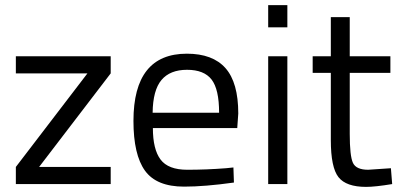

<svg xmlns="http://www.w3.org/2000/svg" viewBox="-20 -720 1567 751"><path d="M42 -433V-500H413V-433L133 -67H413V0H42V-67L322 -433Z M864 -62 893 -65 895 -6Q781 10 700 10Q592 10 547 -52.5Q502 -115 502 -247Q502 -510 711 -510Q812 -510 862 -453.5Q912 -397 912 -276L908 -219H578Q578 -136 608 -96Q638 -56 712.5 -56Q787 -56 864 -62ZM837 -279Q837 -371 807.5 -409Q778 -447 711.5 -447Q645 -447 611.5 -407Q578 -367 577 -279Z M1029 0V-500H1104V0ZM1029 -613V-700H1104V-613Z M1507 -435H1348V-196Q1348 -110 1360.5 -83Q1373 -56 1420 -56L1509 -62L1514 0Q1447 11 1412 11Q1334 11 1304 -27Q1274 -65 1274 -172V-435H1203V-500H1274V-653H1348V-500H1507Z"/></svg>

Font: Titillium Web
Style: Regular
Weight: 400
Version: Version 1.002;PS 57.000;hotconv 1.0.70;makeotf.lib2.5.55311